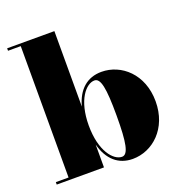

<svg xmlns="http://www.w3.org/2000/svg" viewBox="-136 -867 937 993"><g transform="rotate(-20 333.0 -370.0)"><path d="M81.5 -736.5V-13.5H11.5V0H271.5V-125.5C294.5 -38.5 348.5 10 427.5 10C536.5 10 639.5 -80 639.5 -230C639.5 -380 536.5 -469 427.5 -469C348.5 -469 294.5 -421.5 271.5 -334.5V-750H11.5V-736.5ZM271.5 -230C271.5 -371.5 332.5 -439.5 378.5 -439.5C412.5 -439.5 424.5 -381.5 424.5 -230C424.5 -78.5 412.5 -19.5 378.5 -19.5C332.5 -19.5 271.5 -87.5 271.5 -230Z"/></g></svg>

Font: Bodoni* 16pt Fatface
Style: Regular
Weight: 900
Version: Version 2.3